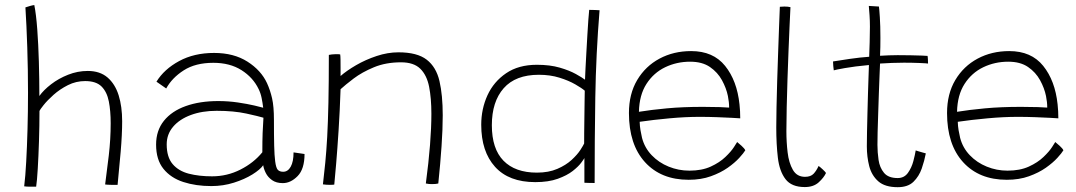

<svg xmlns="http://www.w3.org/2000/svg" viewBox="-20 -742 4360 778"><path d="M126.5 14.5H101Q95.5 14.5 88.2 14Q81 13.5 78 13Q83 -27 86.2 -86.8Q89.5 -146.5 91.5 -218.2Q93.5 -290 93.5 -366.5Q93.5 -459.5 90.5 -550.2Q87.5 -641 83 -712Q90 -714.5 101.5 -717.8Q113 -721 119 -721.5Q126.5 -684 131 -623.2Q135.5 -562.5 137.5 -491.8Q139.5 -421 139.5 -353Q156.5 -377 187 -400.5Q217.5 -424 256 -439.2Q294.5 -454.5 335.5 -454.5Q385 -454.5 415.8 -428Q446.5 -401.5 460.8 -355.8Q475 -310 475 -251Q475 -197.5 469 -127.2Q463 -57 456.5 7H430.5Q423.5 7 416.5 6.5Q409.5 6 406 5.5Q413 -46 420.8 -112.2Q428.5 -178.5 428.5 -242.5Q428.5 -292.5 421 -331Q413.5 -369.5 391.5 -391.5Q369.5 -413.5 325 -413.5Q288 -413.5 255.2 -397Q222.5 -380.5 197 -357.8Q171.5 -335 156.5 -316Q141.5 -297 140 -292.5Q140 -233.5 138 -171Q136 -108.5 133 -58.2Q130 -8 126.5 14.5Z M836.5 12Q773.5 12 722.8 -4.5Q672 -21 642.2 -58Q612.5 -95 612.5 -156Q612.5 -213 644.2 -252.5Q676 -292 732.8 -312.2Q789.5 -332.5 864.5 -332.5Q905 -332.5 943.8 -326.8Q982.5 -321 1010.5 -314.5Q1038.5 -308 1046.5 -305.5Q1044 -326 1040 -345.5Q1036 -365 1028 -381Q1005.5 -428 958.5 -457.8Q911.5 -487.5 844.5 -487.5Q772 -487.5 724.5 -457Q677 -426.5 653.5 -383.5L614 -411Q645 -461.5 705.8 -494.5Q766.5 -527.5 847.5 -527.5Q927.5 -527.5 982.8 -492.2Q1038 -457 1062 -405Q1075 -376.5 1082.5 -343.5Q1090 -310.5 1090 -256.5Q1090 -191.5 1091 -151.5Q1092 -111.5 1095 -88.5Q1098.5 -61 1106 -53.5Q1113.5 -46 1127.5 -46Q1146.5 -46 1158 -66.5Q1169.5 -87 1169.5 -124.5L1214 -118Q1214 -57 1186 -28.5Q1158 0 1126 0Q1099.5 0 1082.5 -12Q1065.5 -24 1057 -41Q1048.5 -58 1046.5 -72.5Q1034.5 -55 1002.8 -35.2Q971 -15.5 927.8 -1.8Q884.5 12 836.5 12ZM839 -27.5Q900.5 -27.5 954.2 -54.8Q1008 -82 1043 -125Q1043 -171 1044.2 -203.2Q1045.5 -235.5 1047.5 -265Q1030 -270.5 978.5 -281.8Q927 -293 858 -293Q799 -293 753.2 -276Q707.5 -259 681.5 -228.5Q655.5 -198 655.5 -157Q655.5 -105.5 679.5 -77.2Q703.5 -49 745 -38.2Q786.5 -27.5 839 -27.5Z M1334.5 6Q1330.5 6.5 1325.8 6.8Q1321 7 1316.5 7Q1309.5 7 1302 6.5Q1294.5 6 1288.5 5Q1293.5 -37 1298 -82.5Q1302.5 -128 1305.8 -186.8Q1309 -245.5 1310.8 -326.2Q1312.5 -407 1312.5 -519.5Q1318 -520.5 1325 -521.5Q1332 -522.5 1341 -522.5Q1345 -522.5 1350 -522.5Q1355 -522.5 1358.5 -521.5Q1359.5 -515.5 1359.8 -500Q1360 -484.5 1360 -466.2Q1360 -448 1360 -434Q1384.5 -455.5 1422.8 -477.8Q1461 -500 1506 -515Q1551 -530 1594.5 -530Q1670.5 -530 1709 -500.2Q1747.5 -470.5 1760.8 -413.5Q1774 -356.5 1774 -274.5Q1774 -219 1769.2 -149.8Q1764.5 -80.5 1756 1.5Q1747.5 4 1730.5 4Q1724.5 4 1718.2 3.5Q1712 3 1705.5 1.5Q1717 -84.5 1722.5 -155Q1728 -225.5 1728 -281Q1728 -343.5 1718.8 -390.5Q1709.5 -437.5 1683 -463.5Q1656.5 -489.5 1605 -489.5Q1543.5 -489.5 1495.2 -469.5Q1447 -449.5 1413 -423.8Q1379 -398 1360 -380.5Q1357 -291 1352 -213.8Q1347 -136.5 1342.2 -79.5Q1337.5 -22.5 1334.5 6Z M2348 -1.5V-101.5Q2346.5 -98 2335.2 -82.8Q2324 -67.5 2300.8 -49.2Q2277.5 -31 2240 -17.5Q2202.5 -4 2149 -4Q2042 -4 1986 -66Q1930 -128 1930 -236.5Q1930 -300.5 1955.2 -355.8Q1980.5 -411 2030.8 -445.2Q2081 -479.5 2155.5 -479.5Q2208.5 -479.5 2248 -468Q2287.5 -456.5 2313.5 -442Q2339.5 -427.5 2350.5 -419Q2351 -435 2352.5 -464.2Q2354 -493.5 2356 -528.8Q2358 -564 2360 -599Q2362 -634 2364 -661.5Q2366 -689 2367.5 -702Q2378.5 -702 2390.8 -701.5Q2403 -701 2409.5 -700.5Q2395 -523 2392.2 -347Q2389.5 -171 2389.5 -0.5Q2383 -0.5 2367 -0.8Q2351 -1 2348 -1.5ZM2155.5 -42.5Q2203.5 -42.5 2238.5 -57.8Q2273.5 -73 2296.5 -94.2Q2319.5 -115.5 2331.8 -134.5Q2344 -153.5 2347 -160.5Q2347 -174 2347.2 -203.8Q2347.5 -233.5 2348 -268Q2348.5 -302.5 2348.8 -332Q2349 -361.5 2349.5 -374.5Q2337.5 -385 2311 -400.2Q2284.5 -415.5 2247 -427.2Q2209.5 -439 2163.5 -439Q2069 -439 2021 -384.5Q1973 -330 1973 -234.5Q1973 -139 2020.2 -90.8Q2067.5 -42.5 2155.5 -42.5Z M3000 -133Q2993.5 -122 2975.5 -102.2Q2957.5 -82.5 2928.8 -62.2Q2900 -42 2860.5 -27.8Q2821 -13.5 2770.5 -13.5Q2658.5 -13.5 2593.5 -85Q2528.5 -156.5 2528.5 -284Q2528.5 -361.5 2562 -417.8Q2595.5 -474 2652.5 -504.5Q2709.5 -535 2780.5 -535Q2870 -535 2918.2 -475Q2966.5 -415 2976.5 -319Q2979.5 -292 2979.5 -262.5Q2972.5 -263 2946.8 -264.5Q2921 -266 2885.8 -267.2Q2850.5 -268.5 2815 -268.5Q2757.5 -268.5 2692.2 -262.5Q2627 -256.5 2572 -248.5Q2572.5 -231 2575.2 -214.8Q2578 -198.5 2581.5 -183.5Q2592 -143 2620.8 -113Q2649.5 -83 2689.5 -66.8Q2729.5 -50.5 2773.5 -50.5Q2824 -50.5 2860 -67Q2896 -83.5 2919.2 -105.8Q2942.5 -128 2954 -146Q2965.5 -164 2967 -166.5Q2973.5 -161.5 2985.2 -150.8Q2997 -140 3000 -133ZM2569 -289Q2618 -297 2682.5 -303Q2747 -309 2828.5 -309Q2870 -309 2896.8 -308Q2923.5 -307 2934.5 -306Q2934.5 -328.5 2929.5 -353Q2923 -385 2905.5 -417Q2888 -449 2856.8 -470.5Q2825.5 -492 2776.5 -492Q2722 -492 2675.2 -469.5Q2628.5 -447 2599.5 -402Q2570.5 -357 2569 -289Z M3327 -41Q3318.5 -22.5 3297.5 -3.2Q3276.5 16 3241 16Q3187.5 16 3163 -16Q3138.5 -48 3132 -102.8Q3125.5 -157.5 3125.5 -225.5Q3125.5 -258.5 3126.5 -307.5Q3127.5 -356.5 3129.2 -413.5Q3131 -470.5 3133 -527.2Q3135 -584 3136.8 -633Q3138.5 -682 3140 -714.5Q3150 -715.5 3158.5 -715.5Q3173 -715.5 3183 -713Q3181.5 -685 3179.5 -639Q3177.5 -593 3175.2 -537Q3173 -481 3171 -421.8Q3169 -362.5 3167.8 -307.8Q3166.5 -253 3166.5 -210.5Q3166.5 -167 3171.5 -124.5Q3176.5 -82 3192.8 -53.8Q3209 -25.5 3242 -25.5Q3265 -25.5 3276.8 -38Q3288.5 -50.5 3297 -69.5Q3302.5 -66 3313.8 -55.5Q3325 -45 3327 -41Z M3731.5 -120.5Q3726 -91 3715 -59.2Q3704 -27.5 3681.5 -5.5Q3659 16.5 3617.5 16.5Q3566 16.5 3539 -7.2Q3512 -31 3502.2 -68.8Q3492.5 -106.5 3492.5 -149Q3492.5 -171 3493.2 -206.8Q3494 -242.5 3495 -284Q3496 -325.5 3497.2 -365Q3498.5 -404.5 3499.5 -435Q3500.5 -465.5 3501 -478.5Q3442 -473 3404 -466.2Q3366 -459.5 3358.5 -457Q3357.5 -462.5 3356.5 -474.5Q3355.5 -486.5 3355.5 -493Q3382.5 -497.5 3424 -503.5Q3465.5 -509.5 3502 -512Q3503 -539.5 3504 -571.5Q3505 -603.5 3505 -634Q3505 -658 3503.5 -679.8Q3502 -701.5 3500.5 -718L3541.5 -715.5Q3543 -706 3545.2 -671.8Q3547.5 -637.5 3547.5 -588.5Q3547.5 -573.5 3547.2 -551.2Q3547 -529 3546 -516Q3560 -517 3581.8 -517.8Q3603.5 -518.5 3617.5 -518.5Q3643.5 -518.5 3669.8 -518Q3696 -517.5 3715.2 -516.8Q3734.5 -516 3738.5 -515.5Q3739.5 -512 3740 -500.2Q3740.5 -488.5 3740.5 -484.5Q3735.5 -485.5 3704.8 -486.8Q3674 -488 3643 -488Q3620.5 -488 3594 -487Q3567.5 -486 3546 -484.5Q3545.5 -469 3544 -436.5Q3542.5 -404 3541.2 -363.2Q3540 -322.5 3538.5 -281.5Q3537 -240.5 3536.2 -206.5Q3535.5 -172.5 3535.5 -155Q3535.5 -125 3540 -94Q3544.5 -63 3562 -41.8Q3579.5 -20.5 3617.5 -20.5Q3644 -20.5 3659 -41.5Q3674 -62.5 3681 -89.2Q3688 -116 3690.5 -132.5Q3693 -131.5 3702.2 -128.8Q3711.5 -126 3720.5 -123.5Q3729.5 -121 3731.5 -120.5Z M4289 -133Q4282.5 -122 4264.5 -102.2Q4246.5 -82.5 4217.8 -62.2Q4189 -42 4149.5 -27.8Q4110 -13.5 4059.5 -13.5Q3947.5 -13.5 3882.5 -85Q3817.5 -156.5 3817.5 -284Q3817.5 -361.5 3851 -417.8Q3884.5 -474 3941.5 -504.5Q3998.5 -535 4069.5 -535Q4159 -535 4207.2 -475Q4255.5 -415 4265.5 -319Q4268.5 -292 4268.5 -262.5Q4261.5 -263 4235.8 -264.5Q4210 -266 4174.8 -267.2Q4139.5 -268.5 4104 -268.5Q4046.5 -268.5 3981.2 -262.5Q3916 -256.5 3861 -248.5Q3861.5 -231 3864.2 -214.8Q3867 -198.5 3870.5 -183.5Q3881 -143 3909.8 -113Q3938.5 -83 3978.5 -66.8Q4018.5 -50.5 4062.5 -50.5Q4113 -50.5 4149 -67Q4185 -83.5 4208.2 -105.8Q4231.5 -128 4243 -146Q4254.5 -164 4256 -166.5Q4262.5 -161.5 4274.2 -150.8Q4286 -140 4289 -133ZM3858 -289Q3907 -297 3971.5 -303Q4036 -309 4117.5 -309Q4159 -309 4185.8 -308Q4212.5 -307 4223.5 -306Q4223.5 -328.5 4218.5 -353Q4212 -385 4194.5 -417Q4177 -449 4145.8 -470.5Q4114.5 -492 4065.5 -492Q4011 -492 3964.2 -469.5Q3917.5 -447 3888.5 -402Q3859.5 -357 3858 -289Z"/></svg>

Font: Grandstander Thin
Style: Regular
Weight: 100
Designer: Tyler Finck
Foundry: Etcetera Type Co
Version: Version 1.200; ttfautohint (v1.8.3)